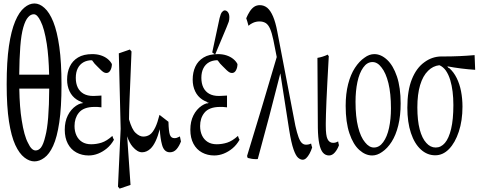

<svg xmlns="http://www.w3.org/2000/svg" viewBox="-20 -845 2816 1122"><path d="M144 -9.3Q164.1 34.2 188 34.2Q205.1 34.2 218.8 18.1Q233.9 -1 245.1 -49.3Q266.6 -128.4 267.6 -327.1H92.8Q94.7 -215.8 106.9 -142.6Q121.1 -50.8 144 -9.3ZM238.8 77.1Q210.4 98.1 181.2 98.1Q151.9 98.1 123 75.7Q92.8 52.7 69.3 2Q45.9 -48.8 32.5 -135Q19 -221.2 19 -353Q19 -484.9 32.2 -575.7Q45.4 -665 68.6 -720.2Q91.8 -775.4 122.1 -800.3Q150.9 -824.7 181.2 -824.7Q211.4 -824.7 239.7 -798.8Q269 -772.9 291.5 -717.3Q314 -661.1 326.7 -570.8Q339.4 -480.5 339.4 -349.1Q339.4 -217.8 326.4 -130.1Q313.5 -42.5 290.5 7.3Q268.1 56.2 238.8 77.1ZM217.3 -721.2Q198.2 -761.7 177.7 -761.7Q159.2 -761.7 144.5 -744.6Q128.4 -727.5 116.2 -685.3Q104 -643.1 98.6 -573Q93.3 -502.9 92.3 -408.7H267.1Q264.6 -516.1 253.4 -588.4Q239.3 -678.7 217.3 -721.2Z M424.8 -227.1Q438.5 -236.3 453.6 -241.2Q460.4 -238.8 466.8 -245.6Q460 -243.2 453.6 -250.5Q439.9 -255.4 428.2 -263.2Q400.9 -281.2 386.5 -311.5Q372.1 -341.8 372.1 -379.4Q372.1 -422.4 387.7 -455.8Q403.3 -489.3 435.8 -509Q468.3 -528.8 519.5 -528.8Q546.9 -528.8 569.3 -521.5Q591.8 -514.2 608.4 -501Q625 -487.8 633.8 -470.7Q633.8 -450.2 625.2 -434.3Q616.7 -418.5 602.1 -418.5Q594.2 -418.5 587.4 -422.1Q580.6 -425.8 571.3 -434.3Q562 -442.9 547.9 -457.5Q532.7 -470.7 517.6 -493.2Q516.6 -488.3 515.1 -493.2Q487.8 -492.2 468.3 -481.4Q446.3 -469.2 434.6 -446Q422.9 -422.9 422.9 -390.1Q422.9 -357.4 434.3 -333.7Q445.8 -310.1 468.5 -297.1Q491.2 -284.2 525.4 -284.2Q537.1 -284.2 548.1 -285.2Q559.1 -286.1 572.8 -286.6Q572.8 -247.1 572.8 -217.8Q557.6 -219.7 549.3 -220Q541 -220.2 532.7 -220.2Q467.3 -220.2 439.9 -185.1Q415.5 -154.3 415.5 -108.4Q415.5 -77.6 426.8 -53.5Q438 -29.3 459.7 -15.6Q481.4 -2 512.7 -2Q543.9 -2 573.7 -11.5Q603.5 -21 636.7 -50.8Q641.1 -34.7 646 -28.3Q628.4 2.4 604.5 22.2Q580.6 42 553.5 52.7Q526.4 63.5 498 63.5Q458.5 63.5 426.5 46.1Q394.5 28.8 376.5 -5.1Q358.4 -39.1 358.4 -86.9Q358.4 -134.8 376.2 -170.4Q394 -206.1 424.8 -227.1Z M964.4 -133.3Q965.8 -76.7 972.9 -57.1Q980 -37.6 999.5 -37.6Q1012.7 -37.6 1025.4 -44.9L1031.2 -47.9L1032.7 -41.5L1037.1 -20L1037.6 -18.6Q1027.3 8.8 1011.7 26.9Q996.1 44.9 972.7 44.9Q938.5 44.9 926.8 1Q917 -34.2 913.6 -89.8Q891.6 -6.8 859.9 23.4Q836.9 44.9 810.1 44.9Q783.2 44.9 755.4 12.7Q735.4 -10.3 723.1 -48.8L742.7 235.8L678.7 257.3L676.8 254.4L670.4 247.1L669.4 245.6L685.1 -92.3L674.3 -533.2L739.3 -555.7L741.2 -552.7L747.6 -545.4L748.5 -543.9L742.2 -387.7L737.3 -269.5Q734.4 -199.2 733.9 -147.5Q751 -87.9 772.5 -68.4Q795.4 -46.9 817.1 -46.9Q838.9 -46.9 855.7 -58.3Q872.6 -69.8 887.7 -101.1Q900.4 -127.4 912.1 -173.8Z M1158.7 -227.1Q1172.4 -236.3 1187.5 -241.2Q1194.3 -238.8 1200.7 -245.6Q1193.8 -243.2 1187.5 -250.5Q1173.8 -255.4 1162.1 -263.2Q1134.8 -281.2 1120.4 -311.5Q1106 -341.8 1106 -379.4Q1106 -422.4 1121.6 -455.8Q1137.2 -489.3 1169.7 -509Q1202.1 -528.8 1253.4 -528.8Q1280.8 -528.8 1303.2 -521.5Q1325.7 -514.2 1342.3 -501Q1358.9 -487.8 1367.7 -470.7Q1367.7 -450.2 1359.1 -434.3Q1350.6 -418.5 1335.9 -418.5Q1328.1 -418.5 1321.3 -422.1Q1314.5 -425.8 1305.2 -434.3Q1295.9 -442.9 1281.7 -457.5Q1266.6 -470.7 1251.5 -493.2Q1250.5 -488.3 1249 -493.2Q1221.7 -492.2 1202.1 -481.4Q1180.2 -469.2 1168.5 -446Q1156.7 -422.9 1156.7 -390.1Q1156.7 -357.4 1168.2 -333.7Q1179.7 -310.1 1202.4 -297.1Q1225.1 -284.2 1259.3 -284.2Q1271 -284.2 1282 -285.2Q1293 -286.1 1306.6 -286.6Q1306.6 -247.1 1306.6 -217.8Q1291.5 -219.7 1283.2 -220Q1274.9 -220.2 1266.6 -220.2Q1201.2 -220.2 1173.8 -185.1Q1149.4 -154.3 1149.4 -108.4Q1149.4 -77.6 1160.6 -53.5Q1171.9 -29.3 1193.6 -15.6Q1215.3 -2 1246.6 -2Q1277.8 -2 1307.6 -11.5Q1337.4 -21 1370.6 -50.8Q1375 -34.7 1379.9 -28.3Q1362.3 2.4 1338.4 22.2Q1314.5 42 1287.4 52.7Q1260.3 63.5 1231.9 63.5Q1192.4 63.5 1160.4 46.1Q1128.4 28.8 1110.4 -5.1Q1092.3 -39.1 1092.3 -86.9Q1092.3 -134.8 1110.1 -170.4Q1127.9 -206.1 1158.7 -227.1ZM1320.3 -744.1Q1320.3 -729.5 1316.7 -717.8Q1313 -706.1 1303.2 -683.6Q1303.2 -683.6 1237.3 -526.4L1220.2 -538.6L1263.2 -739.3Q1269.5 -765.6 1277.6 -774.9Q1285.6 -784.2 1293.5 -784.2Q1304.2 -784.2 1312.3 -773.4Q1320.3 -762.7 1320.3 -744.1Z M1804.2 16.6Q1797.9 36.6 1788.8 53Q1779.8 69.3 1769.8 78.9Q1759.8 88.4 1749 88.4Q1735.8 88.4 1722.2 76.9Q1708.5 65.4 1695.3 27.8Q1682.1 -9.8 1669.9 -85.4Q1644 -246.1 1618.2 -416.5Q1553.7 -161.1 1486.3 84.5Q1481.4 85 1476.6 85Q1452.1 85 1428.2 78.1Q1426.3 77.1 1423.8 66.4Q1512.2 -221.7 1597.2 -511.7Q1587.4 -565.4 1577.6 -610.8Q1568.8 -652.8 1558.3 -676.8Q1547.9 -700.7 1532.7 -710.4Q1517.1 -719.7 1496.6 -719.7Q1476.1 -719.7 1458 -711.4Q1443.8 -705.1 1432.1 -694.3Q1425.3 -721.2 1418.9 -738.3Q1428.2 -760.7 1439.9 -778.6Q1451.7 -796.4 1465.8 -805.7Q1480 -814.9 1498.5 -814.9Q1522.5 -814.9 1542 -799.3Q1580.6 -766.1 1600.1 -662.1Q1652.3 -387.2 1706.1 -109.9Q1715.8 -67.4 1724.6 -43.5Q1733.4 -19.5 1743.9 -9.5Q1754.4 0.5 1768.1 0.5Q1785.2 0.5 1797.9 -6.3Q1801.3 9.8 1804.2 16.6Z M1837.4 -97.7Q1836.4 -297.4 1835 -506.8Q1865.2 -511.7 1895.5 -525.9Q1898.4 -517.1 1901.4 -518.6Q1897.5 -437.5 1893.1 -366.2Q1889.6 -301.8 1887.7 -255.9Q1886.2 -210.9 1884.8 -175.8Q1883.8 -149.9 1883.8 -126.5Q1883.8 -118.7 1883.8 -110.8Q1883.8 -52.2 1894 -32.2Q1904.8 -10.3 1926.3 -10.3Q1936.5 -10.3 1943.6 -12.9Q1950.7 -15.6 1956.1 -18.6Q1958.5 -2.9 1960.9 3.4Q1951.7 28.8 1936.5 46.1Q1921.4 63.5 1902.8 63.5Q1881.3 63.5 1867.2 47.1Q1853 30.8 1845.7 -4.9Q1838.4 -40.5 1837.4 -97.7Z M2113.3 -13.2Q2137.2 17.1 2165 17.1Q2196.8 17.1 2219.2 -14.2Q2242.2 -45.4 2253.4 -97.2Q2264.6 -148.9 2264.6 -211.9Q2264.6 -298.8 2249.8 -359.1Q2234.9 -419.4 2209.5 -450.7Q2186 -482.4 2156.7 -482.4Q2125 -482.4 2102.5 -450.2Q2079.6 -418 2068.6 -365.5Q2057.6 -313 2057.6 -250Q2057.6 -163.1 2072.5 -103.3Q2087.4 -43.5 2113.3 -13.2ZM2212.9 43Q2184.1 63.5 2154.8 63.5Q2115.7 63.5 2079.8 31.5Q2043.9 -0.5 2022 -65.7Q2000 -130.9 2000 -226.1Q2000 -297.4 2014.4 -353.5Q2028.8 -409.7 2054.2 -448.5Q2079.6 -487.3 2109.9 -507.8Q2137.7 -528.8 2167.5 -528.8Q2206.5 -528.8 2242.2 -495.6Q2277.8 -462.4 2299.6 -397.9Q2321.3 -333.5 2321.3 -240.2Q2321.3 -168.9 2307.4 -112.1Q2293.5 -55.2 2268.6 -16.4Q2243.7 22.5 2212.9 43Z M2360.4 -215.8Q2360.4 -316.4 2387 -382.3Q2413.6 -448.2 2459.5 -481Q2503.9 -514.2 2558.1 -515.1Q2568.4 -515.1 2579.1 -515.1Q2664.6 -515.1 2753.4 -522.9Q2754.9 -475.1 2756.8 -437Q2673.8 -442.4 2593.8 -457.5Q2599.6 -447.3 2605.5 -446.8Q2631.3 -424.3 2648.9 -388.7Q2666 -354.5 2674.3 -311.3Q2682.6 -268.1 2682.6 -221.7Q2682.6 -140.1 2661.1 -75.4Q2639.6 -10.7 2604 25.9Q2568.4 62.5 2523.4 62.5Q2476.6 62.5 2439.5 28.8Q2402.3 -4.9 2381.3 -67.9Q2360.4 -130.9 2360.4 -215.8ZM2611.3 -376.5Q2601.6 -409.2 2585 -433.1Q2570.3 -453.6 2548.3 -463.9Q2547.9 -459 2547.4 -463.9Q2509.8 -459.5 2481.9 -431.6Q2451.2 -401.9 2435.1 -347.9Q2418.9 -293.9 2418.9 -217.5Q2418.9 -141.1 2432.6 -88.9Q2446.3 -36.6 2471.2 -9.8Q2495.1 17.1 2526.1 17.1Q2557.1 17.1 2580.1 -9.8Q2603 -36.6 2616.2 -91.8Q2629.4 -147 2629.4 -231.2Q2629.4 -315.4 2611.3 -376.5Z"/></svg>

Font: Scarab Serif
Style: Light
Weight: 300
Designer: John Roberts
Foundry: Scarab
Version: 1.0